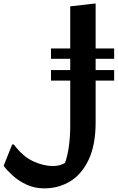

<svg xmlns="http://www.w3.org/2000/svg" viewBox="-58 -780 649 1058"><path d="M18 16Q68 83 125.5 109Q183 135 233 135Q271 135 300 118Q314 81 321.5 26.5Q329 -28 329 -85V-745L459 -760H469V-107Q469 18 431 99Q393 180 329 219Q265 258 186 258Q132 258 87.5 237Q43 216 11.5 187Q-20 158 -38 134L9 16ZM223 -456V-513H571V-456ZM223 -336V-394H571V-336Z"/></svg>

Font: Kufam SemiBold
Style: Regular
Weight: 600
Designer: Wael Morcos, Artur Schmal
Foundry: Original Type
Version: Version 1.300; ttfautohint (v1.8.3)